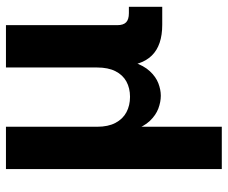

<svg xmlns="http://www.w3.org/2000/svg" viewBox="-81 -495 780 658"><g transform="rotate(-90 309.0 -166.0)"><path d="M58.6 204.1V-535.6H203.6V-223.1Q203.6 -185.5 216.8 -160.4Q230 -135.3 253.2 -122.8Q276.4 -110.4 306.2 -110.4Q335.9 -110.4 358.6 -122.8Q381.3 -135.3 394 -160.4Q406.7 -185.5 406.7 -223.1V-535.6H551.8V-153.8Q551.8 -133.3 561.5 -123.8Q571.3 -114.3 592.8 -114.3H614.7V0H553.2Q482.4 0 447.5 -35.9Q412.6 -71.8 412.6 -139.6V-189H437Q437 -134.3 425 -98.6Q413.1 -63 394 -42.5Q375 -22 352.8 -13.4Q330.6 -4.9 310.1 -4.9Q288.6 -4.9 265.9 -13.4Q243.2 -22 223.6 -42.5Q204.1 -63 192.1 -98.6Q180.2 -134.3 180.2 -189H203.6V204.1Z"/></g></svg>

Font: Inter 20pt
Style: Bold
Weight: 700
Version: Version 4.001;git-66647c0bb